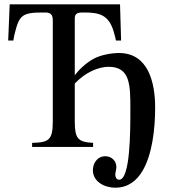

<svg xmlns="http://www.w3.org/2000/svg" viewBox="-20 -682 796 891"><path d="M327 -596C327 -617 337 -624 362 -624H371C442 -624 485 -613 508 -534C512 -520 517 -502 518 -494H542L537 -662H25L18 -494H42C44 -508 46 -518 49 -529C69 -610 83 -624 176 -624H191C214 -624 225 -614 225 -588V-119C225 -32 207 -21 129 -19V0H412V-19C342 -23 327 -38 327 -119V-294C379 -350 441 -372 484 -372C585 -372 585 -287 585 -172C585 -76 585 152 533 152C523 152 515 143 515 128C515 120 520 104 520 93C520 63 496 43 469 43C429 43 411 79 411 108C411 159 462 189 515 189C573 189 614 158 642 110C686 35 700 -82 700 -182C700 -300 668 -436 532 -436C498 -436 447 -427 416 -410C375 -388 343 -354 327 -333Z"/></svg>

Font: XITS Math
Style: Regular
Weight: 400
Designer: MicroPress Inc., with final additions and corrections provided by Coen Hoffman, Elsevier (retired)
Version: Version 1.108